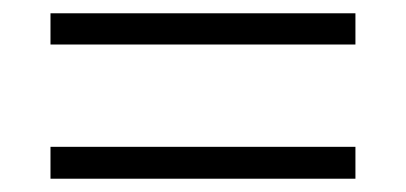

<svg xmlns="http://www.w3.org/2000/svg" viewBox="-20 -497 611 289"><path d="M56 -430H515V-477H56ZM56 -228H515V-276H56Z"/></svg>

Font: Noto Sans Khmer UI Light
Style: Regular
Weight: 300
Designer: Danh Hong and the Monotype Design Team
Foundry: Monotype Imaging Inc.
Version: Version 2.002